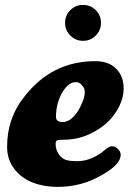

<svg xmlns="http://www.w3.org/2000/svg" viewBox="-20 -732 522 765"><path d="M260.3 -590.3Q239.3 -611.3 239.3 -641.1Q239.3 -670.9 260.3 -691.7Q281.2 -712.4 311 -712.4Q340.8 -712.4 361.6 -691.7Q382.3 -670.9 382.3 -641.1Q382.3 -611.3 361.6 -590.3Q340.8 -569.3 311 -569.3Q281.2 -569.3 260.3 -590.3ZM359.4 -488.3Q412.1 -488.3 441.4 -459.5Q472.7 -429.7 472.7 -378.9Q472.7 -343.8 455.1 -308.6Q437.5 -273.4 411.1 -247.6Q380.9 -217.8 334 -196.5Q287.1 -175.3 233.4 -175.3Q212.9 -175.3 207.3 -172.6Q201.7 -169.9 201.7 -159.2Q201.7 -129.9 221.2 -108.9Q231.9 -97.2 247.6 -93.5Q263.2 -89.8 287.1 -89.8Q344.7 -89.8 398.4 -134.8Q415.5 -149.4 425.8 -149.4Q439 -149.4 449.7 -138.7Q460.9 -127.4 460.9 -115.2Q460.9 -78.1 391.1 -37.6Q308.1 12.7 210 12.7Q156.2 12.7 111.6 -4.2Q66.9 -21 37.6 -58.1Q8.3 -95.2 8.3 -147.5Q8.3 -261.7 77.1 -347.2Q187 -488.3 359.4 -488.3ZM208.5 -252Q217.3 -245.6 228 -245.6Q270.5 -245.6 301.8 -310.1Q317.9 -343.3 317.9 -363.8Q317.9 -381.8 305.7 -393.1Q296.9 -404.8 282.2 -404.8Q250.5 -404.8 225.6 -358.9Q203.1 -316.9 203.1 -266.6Q203.1 -257.3 208.5 -252Z"/></svg>

Font: Cooper* ExtraBold
Style: Italic
Weight: 800
Italic angle: -7°
Designer: Owen Earl
Foundry: indestructible type*
Version: Version 0.001